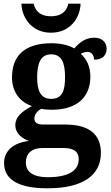

<svg xmlns="http://www.w3.org/2000/svg" viewBox="-20 -783 600 1039"><path d="M256 -606C361 -606 414 -688 416 -763H350C339 -715 305 -695 256 -695C207 -695 173 -715 162 -763H96C98 -688 151 -606 256 -606ZM236 236C433 236 526 163 526 44C526 -52 467 -109 334 -109H217C182 -109 166 -119 166 -141C166 -165 185 -186 204 -194C215 -191 245 -189 259 -189C403 -189 469 -263 469 -368C469 -426 447 -465 417 -492C427 -497 439 -502 455 -502C473 -502 489 -487 489 -460C539 -460 557 -488 557 -520C557 -552 534 -579 490 -579C440 -579 409 -551 382 -521C352 -538 310 -549 259 -549C113 -549 45 -481 45 -364C45 -283 90 -230 153 -209C97 -179 63 -150 63 -106C63 -59 101 -34 136 -20C58 -12 2 30 2 99C2 188 79 236 236 236ZM257 -248C199 -248 181 -294 181 -364C181 -437 198 -489 257 -489C316 -489 332 -439 332 -365C332 -293 317 -248 257 -248ZM238 176C161 176 120 148 120 97C120 34 169 18 209 18H325C379 18 406 38 406 78C406 138 355 176 238 176Z"/></svg>

Font: Noto Serif Telugu
Style: Bold
Weight: 700
Designer: Jelle Bosma - Monotype Design Team
Foundry: Monotype Imaging Inc.
Version: Version 2.005